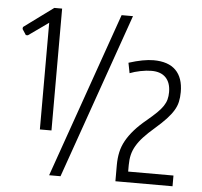

<svg xmlns="http://www.w3.org/2000/svg" viewBox="-53 -801 901 857"><g transform="rotate(5 398.0 -372.5)"><path d="M495 -71Q495 -103 501 -130Q507 -157 521 -182Q535 -207 557 -232Q579 -257 612 -284Q637 -305 654 -321.5Q671 -338 681 -353Q691 -368 695 -383Q699 -398 699 -416Q699 -458 677 -481Q655 -504 613 -504Q590 -504 563 -498.5Q536 -493 516 -485L507 -531Q573 -552 618 -552Q684 -552 717.5 -518.5Q751 -485 751 -421Q751 -397 746.5 -377Q742 -357 730.5 -338Q719 -319 699.5 -298Q680 -277 650 -251Q621 -226 601.5 -205Q582 -184 570 -163.5Q558 -143 553 -122Q548 -101 548 -76V-47H751V1H495ZM458 -740H509L249 0H198ZM139 -678 49 -614H40L23 -640L24 -649L156 -746H191V-200H139Z"/></g></svg>

Font: Encode Sans Compressed
Style: Light
Weight: 300
Designer: Pablo Impallari, Andres Torresi
Foundry: Pablo Impallari, Andres Torresi
Version: Version 1.000; ttfautohint (v1.00) -l 8 -r 50 -G 200 -x 14 -